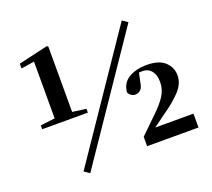

<svg xmlns="http://www.w3.org/2000/svg" viewBox="-131 -929 1251 1134"><g transform="rotate(-20 494.0 -361.5)"><path d="M74 -306V-330L171 -342H272L361 -330V-306ZM165 -306V-698L82 -685V-715L267 -758L275 -752V-306ZM622 0V-59L727 -161Q776 -208 800 -246.5Q824 -285 824 -331Q824 -375 803.5 -400.5Q783 -426 747 -426Q736 -426 725.5 -425Q715 -424 704 -419L727 -432L713 -366Q708 -333 693 -321.5Q678 -310 663 -310Q634 -310 619 -338Q623 -396 669 -424Q715 -452 783 -452Q860 -452 897 -417Q934 -382 934 -332Q934 -282 894 -237.5Q854 -193 773 -137L672 -63L695 -102V-87H945V0ZM252 35 218 12 735 -749 769 -726Z"/></g></svg>

Font: Noto Serif SC ExtraLight Black
Style: Regular
Weight: 900
Version: Version 2.002-H1;hotconv 1.1.0;makeotfexe 2.6.0